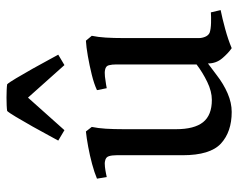

<svg xmlns="http://www.w3.org/2000/svg" viewBox="-91 -625 732 590"><g transform="rotate(-90 275.0 -330.0)"><path d="M453 -85Q453 -75 457 -65.5Q461 -56 469 -52Q480 -48 499.5 -47.5Q519 -47 532 -48L539 -18Q514 -13 481 -4Q448 5 422 16Q406 5 390.5 -13.5Q375 -32 375 -57Q366 -50 357 -43.5Q348 -37 339 -30Q312 -9 283 3.5Q254 16 226 16Q165 16 129 -17Q93 -50 93 -135V-338Q93 -352 90 -361.5Q87 -371 76 -373Q69 -375 57 -373.5Q45 -372 35.5 -370Q26 -368 26 -368L21 -398Q40 -406 66 -413Q92 -420 119 -425Q146 -430 166 -432L180 -414Q176 -395 174.5 -371Q173 -347 173 -316V-155Q173 -99 194.5 -72Q216 -45 263 -45Q289 -45 318 -59Q347 -73 372 -92V-338Q372 -352 369.5 -361.5Q367 -371 356 -373Q348 -375 334.5 -373.5Q321 -372 310 -370Q299 -368 299 -368L293 -398Q312 -407 340.5 -414Q369 -421 397.5 -426Q426 -431 445 -432L460 -414Q456 -395 454.5 -371Q453 -347 453 -316ZM138 -517Q141 -522 153 -544.5Q165 -567 181 -595.5Q197 -624 210.5 -646.5Q224 -669 229 -674Q235 -675 246.5 -675.5Q258 -676 270 -676Q281 -676 293 -675.5Q305 -675 311 -674Q316 -669 329.5 -646.5Q343 -624 359 -595.5Q375 -567 387 -544.5Q399 -522 402 -517L370 -498L270 -610L170 -498Z"/></g></svg>

Font: Buenard
Style: Regular
Weight: 400
Version: Version 2.000